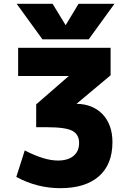

<svg xmlns="http://www.w3.org/2000/svg" viewBox="-20 -986 681 1018"><path d="M76.2 -732.4H566.4V-586.9L385.7 -435.5Q470.7 -434.6 523.4 -380.9Q576.2 -325.2 576.2 -232.4Q576.2 -114.3 504.4 -51.3Q432.6 11.7 299.8 11.7Q176.8 11.7 66.4 -47.9L111.3 -188.5Q214.8 -134.8 287.1 -134.8Q339.8 -134.8 369.6 -159.2Q399.4 -183.6 399.4 -228.5Q399.4 -272.5 364.3 -292Q329.1 -311.5 227.5 -311.5H171.9V-432.6L344.7 -583H76.2ZM328.1 -852.5 396.5 -965.8H586.9L450.2 -777.3H205.1L68.4 -965.8H258.8Z"/></svg>

Font: Gen Shin Gothic Heavy
Style: Bold
Weight: 900
Designer: [Source Han Sans]
Ryoko NISHIZUKA  (kana & ideographs); Paul D. Hunt (Latin, Greek & Cyrillic); Wenlong ZHANG  (bopomofo
Version: Version 1.002.20150607